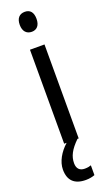

<svg xmlns="http://www.w3.org/2000/svg" viewBox="-183 -773 591 1031"><g transform="rotate(-20 112.5 -257.5)"><path d="M114 -738C84 -738 65 -719 65 -681C65 -644 84 -624 114 -624C143 -624 161 -644 161 -681C161 -719 144 -738 114 -738ZM85 117C85 78 102 44 147 0H154V-537H71V0H85C45 36 17 83 17 129C17 190 49 223 115 223C136 223 153 219 166 214V158C158 161 147 164 130 164C101 164 85 148 85 117Z"/></g></svg>

Font: Noto Sans Khmer UI Condensed
Style: Regular
Weight: 400
Width: 3
Designer: Danh Hong and the Monotype Design Team
Foundry: Monotype Imaging Inc.
Version: Version 2.002